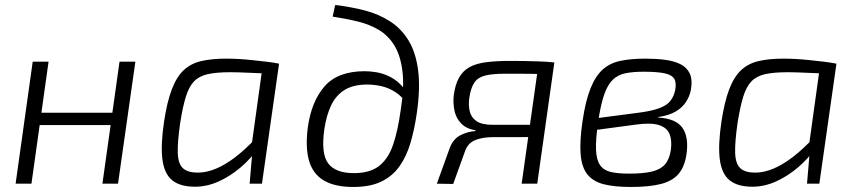

<svg xmlns="http://www.w3.org/2000/svg" viewBox="-20 -730 3401 763"><path d="M173 -485 105 0H42L110 -485ZM436 -282 429 -233H132L139 -282ZM518 -485 449 0H387L455 -485Z M878 -497Q903 -497 929 -495.5Q955 -494 983 -491Q1011 -488 1037.5 -485Q1064 -482 1089 -477L1061 -437Q1007 -439 965.5 -441Q924 -443 895 -443Q841 -443 806.5 -435.5Q772 -428 751.5 -407Q731 -386 718.5 -345.5Q706 -305 696 -241Q685 -165 686.5 -122Q688 -79 707 -61.5Q726 -44 766 -44Q801 -44 839 -60Q877 -76 917 -107Q957 -138 998 -182L1009 -146Q978 -100 936 -64.5Q894 -29 848 -8.5Q802 12 755 12Q696 12 664.5 -13.5Q633 -39 625.5 -96Q618 -153 632 -247Q644 -326 663 -375.5Q682 -425 710.5 -451.5Q739 -478 780.5 -487.5Q822 -497 878 -497ZM1025 -477H1089L1021 0H972L982 -117L976 -124Z M1312 -710Q1374 -703 1429.5 -688.5Q1485 -674 1529.5 -645.5Q1574 -617 1603 -570Q1632 -523 1641.5 -451.5Q1651 -380 1636 -278Q1627 -216 1611.5 -163Q1596 -110 1568.5 -70.5Q1541 -31 1496.5 -9Q1452 13 1384 13Q1311 13 1267.5 -12.5Q1224 -38 1208.5 -90Q1193 -142 1203 -222Q1217 -326 1269.5 -386.5Q1322 -447 1429 -447Q1451 -447 1475 -443Q1499 -439 1523.5 -428Q1548 -417 1569.5 -396.5Q1591 -376 1609 -341L1601 -313Q1579 -346 1552 -363.5Q1525 -381 1496 -387.5Q1467 -394 1439 -394Q1383 -394 1348.5 -372Q1314 -350 1295.5 -310.5Q1277 -271 1269 -217Q1255 -120 1284 -81Q1313 -42 1386 -42Q1450 -42 1486.5 -70.5Q1523 -99 1542 -154.5Q1561 -210 1572 -290Q1587 -383 1579.5 -445.5Q1572 -508 1548 -548Q1524 -588 1486.5 -610.5Q1449 -633 1402 -644.5Q1355 -656 1302 -664Z M2008 -488Q2033 -488 2062 -487.5Q2091 -487 2121.5 -486Q2152 -485 2182 -482L2166 -433Q2161 -434 2143 -435Q2125 -436 2099 -436.5Q2073 -437 2043.5 -437Q2014 -437 1986 -437Q1938 -437 1909 -430Q1880 -423 1865.5 -402.5Q1851 -382 1845 -341Q1841 -313 1846.5 -288.5Q1852 -264 1873 -249Q1894 -234 1939 -234H2137L2134 -186Q2125 -186 2099 -185.5Q2073 -185 2032.5 -185Q1992 -185 1939 -185Q1897 -185 1868 -173Q1839 -161 1828 -129L1781 1L1716 0L1767 -141Q1781 -179 1811.5 -193.5Q1842 -208 1869 -209L1870 -212Q1833 -218 1812.5 -239.5Q1792 -261 1786 -290.5Q1780 -320 1783 -350Q1789 -395 1804.5 -422Q1820 -449 1846.5 -463.5Q1873 -478 1913.5 -483Q1954 -488 2008 -488ZM2183 -482 2115 0H2053L2121 -482Z M2545 -497Q2586 -497 2621.5 -492.5Q2657 -488 2683 -475.5Q2709 -463 2721 -438Q2733 -413 2725 -370Q2720 -346 2705.5 -324Q2691 -302 2664.5 -286.5Q2638 -271 2596 -265L2595 -263Q2666 -259 2692 -222Q2718 -185 2708 -117Q2701 -68 2677 -39.5Q2653 -11 2607 1Q2561 13 2488 13Q2423 13 2380.5 2.5Q2338 -8 2315 -36Q2292 -64 2287.5 -115.5Q2283 -167 2295 -249Q2307 -330 2327 -379.5Q2347 -429 2376 -454.5Q2405 -480 2447 -488.5Q2489 -497 2545 -497ZM2538 -445Q2496 -445 2466 -439Q2436 -433 2415.5 -413.5Q2395 -394 2381 -354Q2367 -314 2357 -246Q2347 -177 2348.5 -136Q2350 -95 2364.5 -74Q2379 -53 2407.5 -46.5Q2436 -40 2480 -40Q2535 -40 2569.5 -48Q2604 -56 2622 -76Q2640 -96 2646 -134Q2651 -173 2640.5 -198Q2630 -223 2598.5 -233Q2567 -243 2508 -235L2344 -213L2349 -260L2510 -281Q2567 -288 2598.5 -299.5Q2630 -311 2644 -329Q2658 -347 2663 -371Q2669 -402 2659 -417.5Q2649 -433 2619.5 -439Q2590 -445 2538 -445Z M3093 -497Q3118 -497 3144 -495.5Q3170 -494 3198 -491Q3226 -488 3252.5 -485Q3279 -482 3304 -477L3276 -437Q3222 -439 3180.5 -441Q3139 -443 3110 -443Q3056 -443 3021.5 -435.5Q2987 -428 2966.5 -407Q2946 -386 2933.5 -345.5Q2921 -305 2911 -241Q2900 -165 2901.5 -122Q2903 -79 2922 -61.5Q2941 -44 2981 -44Q3016 -44 3054 -60Q3092 -76 3132 -107Q3172 -138 3213 -182L3224 -146Q3193 -100 3151 -64.5Q3109 -29 3063 -8.5Q3017 12 2970 12Q2911 12 2879.5 -13.5Q2848 -39 2840.5 -96Q2833 -153 2847 -247Q2859 -326 2878 -375.5Q2897 -425 2925.5 -451.5Q2954 -478 2995.5 -487.5Q3037 -497 3093 -497ZM3240 -477H3304L3236 0H3187L3197 -117L3191 -124Z"/></svg>

Font: Exo 2 Light
Style: Italic
Weight: 300
Italic angle: -8°
Designer: Natanael Gama
Foundry: Natanael Gama
Version: Version 2.010